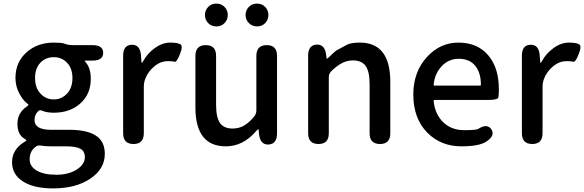

<svg xmlns="http://www.w3.org/2000/svg" viewBox="-20 -801 3249 1068"><path d="M275 247Q172 247 112 211Q47 172 47 101.5Q47 31 115 -11Q127 -18 127 -20.5Q127 -23 115 -30Q77 -53 77 -112.5Q77 -172 127 -207Q139 -216 139 -218Q139 -220 127 -229Q108 -244 88 -280Q66 -321 66 -367Q66 -457 130 -512Q190 -564 279 -564Q322 -564 336 -559Q359 -550 383 -550H494Q554 -550 554 -507Q554 -464 494 -464H454Q449 -464 452 -460Q485 -426 485 -363Q485 -276 425 -224Q368 -174 279 -174Q239 -174 212 -186Q202 -191 193 -183Q172 -164 172 -133Q172 -79 264 -79H365Q464 -79 513.5 -46.5Q563 -14 563 55Q563 137 485 191Q404 247 275 247ZM452 73Q452 40 427 26.5Q402 13 349 13H266Q229 13 208 9Q192 5 179 15Q145 39 145 85Q145 125 184.5 148Q224 171 293 171Q362 171 407 142Q452 113 452 73ZM205 -280.5Q235 -248 279 -248Q323 -248 353 -280.5Q383 -313 383 -366.5Q383 -420 353.5 -451.5Q324 -483 279 -483Q234 -483 204.5 -452Q175 -421 175 -367Q175 -313 205 -280.5Z M723 0Q665 0 665 -60V-491Q665 -550 712 -552Q759 -554 764 -495L767 -457Q768 -451 769.5 -451Q771 -451 777 -462Q800 -504 841.5 -534Q883 -564 927 -564Q964 -564 982 -555.5Q1000 -547 981 -500Q963 -454 951.5 -457.5Q940 -461 913 -461Q875 -461 842 -435Q804 -404 789 -365Q780 -343 780 -319V-60Q780 0 723 0Z M1236 13Q1067 13 1067 -204V-490Q1067 -550 1125 -550Q1182 -550 1182 -490V-218Q1182 -148 1203.5 -117Q1225 -86 1274 -86Q1312 -86 1341.5 -105Q1371 -124 1394 -153Q1406 -168 1406 -187V-490Q1406 -550 1464 -550Q1521 -550 1521 -490V-59Q1521 0 1474 3Q1428 5 1421 -54L1419 -76Q1418 -83 1416.5 -83Q1415 -83 1404 -71Q1332 13 1236 13ZM1183.5 -654Q1156 -654 1138 -672.5Q1120 -691 1120 -717.5Q1120 -744 1138 -762.5Q1156 -781 1183.5 -781Q1211 -781 1229 -762.5Q1247 -744 1247 -717.5Q1247 -691 1229 -672.5Q1211 -654 1183.5 -654ZM1410 -654Q1383 -654 1364.5 -672.5Q1346 -691 1346 -717.5Q1346 -744 1364 -762.5Q1382 -781 1409.5 -781Q1437 -781 1455 -762.5Q1473 -744 1473 -717.5Q1473 -691 1455 -672.5Q1437 -654 1410 -654Z M1752 0Q1694 0 1694 -60V-491Q1694 -550 1741 -553Q1787 -555 1794 -497L1796 -481Q1797 -474 1798.5 -474Q1800 -474 1813 -486Q1844 -517 1856 -523Q1882 -537 1908 -551Q1930 -564 1982 -564Q2151 -564 2151 -346V-60Q2151 0 2094 0Q2036 0 2036 -60V-332Q2036 -403 2014 -434Q1992 -465 1943 -465Q1907 -465 1875 -446Q1848 -430 1821 -403Q1809 -390 1809 -372V-60Q1809 0 1752 0Z M2547 13Q2432 13 2357 -63Q2279 -142 2279 -275Q2279 -403 2357 -486Q2429 -564 2530 -564Q2637 -564 2697 -492Q2755 -423 2755 -304Q2755 -273 2752 -259Q2749 -245 2693 -245H2397Q2392 -245 2392 -240Q2399 -167 2444.5 -122Q2490 -77 2562 -77Q2630 -77 2640 -84Q2690 -116 2713 -82Q2736 -47 2686 -14Q2646 13 2547 13ZM2392 -330Q2391 -325 2396 -325H2650Q2655 -325 2655 -330Q2655 -396 2623.5 -435Q2592 -474 2532 -474Q2478 -474 2440 -436Q2399 -395 2392 -330Z M2941 0Q2883 0 2883 -60V-491Q2883 -550 2930 -552Q2977 -554 2982 -495L2985 -457Q2986 -451 2987.5 -451Q2989 -451 2995 -462Q3018 -504 3059.5 -534Q3101 -564 3145 -564Q3182 -564 3200 -555.5Q3218 -547 3199 -500Q3181 -454 3169.5 -457.5Q3158 -461 3131 -461Q3093 -461 3060 -435Q3022 -404 3007 -365Q2998 -343 2998 -319V-60Q2998 0 2941 0Z"/></svg>

Font: Resource Han Rounded JP Medium
Style: Regular
Weight: 500
Designer: Cyano Hao (round all glyphs); Ryoko NISHIZUKA 西塚涼子 (kana, bopomofo & ideographs); Paul D. Hunt (Latin, Greek & Cyrillic)
Foundry: Cyano Hao
Version: 0.990